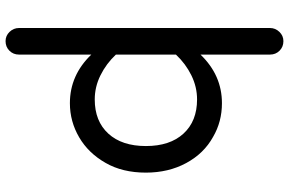

<svg xmlns="http://www.w3.org/2000/svg" viewBox="-186 -572 989 656"><g transform="rotate(90 308.0 -244.5)"><path d="M76.2 184.6V-672.9Q76.2 -691.4 89.4 -705.1Q102.5 -718.8 121.1 -718.8Q140.6 -718.8 153.8 -705.6Q167 -692.4 167 -672.9V-435.5Q237.3 -508.8 333 -508.8Q396.5 -508.8 448.2 -478.5Q504.9 -447.3 537.6 -386.7Q570.3 -326.2 570.3 -249Q570.3 -168.9 537.1 -111.3Q503.9 -52.7 449.7 -21Q395.5 10.7 333 10.7Q237.3 10.7 167 -62.5V184.6Q167 204.1 153.8 217.3Q140.6 230.5 121.1 230.5Q102.5 230.5 89.4 216.8Q76.2 203.1 76.2 184.6ZM479.5 -249Q479.5 -331.1 437 -377.4Q394.5 -423.8 320.3 -423.8Q277.3 -423.8 237.8 -404.3Q198.2 -384.8 167 -351.6V-146.5Q198.2 -113.3 237.8 -93.8Q277.3 -74.2 320.3 -74.2Q394.5 -74.2 437 -120.6Q479.5 -167 479.5 -249Z"/></g></svg>

Font: jf-openhuninn-2.1
Style: Regular
Weight: 400
Designer: [Kosugi Maru]
Designed by MOTOYA      

[Varela Round]
Joe Prince (Latin component); Avraham Cornfeld (Hebrew component)
Foundry: justfont Co., Ltd.
Version: 2.1